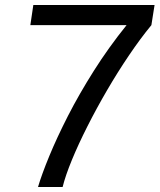

<svg xmlns="http://www.w3.org/2000/svg" viewBox="-20 -743 634 763"><path d="M131.1 0Q145.7 -49.5 175.7 -122.4Q205.7 -195.3 250 -282.2Q294.4 -369 352.9 -461.6Q411.4 -554.2 483 -643.1H100.6L112.4 -723H594.2L581.6 -643.1Q538 -590.3 492.9 -523.5Q447.7 -456.8 405.4 -384.2Q363.1 -311.6 327.3 -240.7Q291.4 -169.8 265.8 -107.6Q240.1 -45.3 228.9 0Z"/></svg>

Font: Public Sans Thin
Style: Italic
Weight: 100
Italic angle: -8°
Designer: The Public Sans project authors (U.S. Web Design System). Libre Franklin designed by Pablo Impallari and Rodrigo Fuenzal
Version: Version 2.000